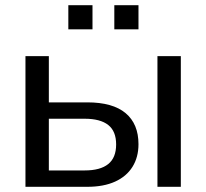

<svg xmlns="http://www.w3.org/2000/svg" viewBox="-20 -719 794 739"><path d="M78 0V-503H168V-325H316Q414 -325 463.5 -283.5Q513 -242 513 -164Q513 -114 490 -77Q467 -40 423 -20Q379 0 316 0ZM168 -63H306Q366 -63 396.5 -87.5Q427 -112 427 -163Q427 -214 396.5 -238Q366 -262 306 -262H168ZM586 0V-503H676V0ZM420 -606V-699H513V-606ZM243 -606V-699H336V-606Z"/></svg>

Font: Mulish Medium
Style: Regular
Weight: 500
Designer: Vernon Adams
Foundry: Vernon Adams
Version: Version 3.603; ttfautohint (v1.8.3)